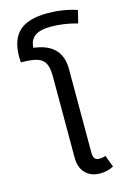

<svg xmlns="http://www.w3.org/2000/svg" viewBox="-132 -937 673 1011"><g transform="rotate(-15 204.0 -431.5)"><path d="M115 -718Q267 -700 267 -562V-106Q267 -85 274.5 -74.5Q282 -64 300 -64Q319 -64 334 -70L358 -6Q325 12 285 12Q234 12 204.5 -18.5Q175 -49 175 -104V-548Q175 -595 161.5 -619Q148 -643 117.5 -652Q87 -661 31 -661Q30 -671 30 -691Q30 -786 79 -830.5Q128 -875 234 -875Q316 -875 393 -850L376 -781Q301 -802 232 -802Q173 -802 144.5 -781Q116 -760 115 -718Z"/></g></svg>

Font: Fira GO
Style: Regular
Weight: 400
Designer: Carrois Corporate
Foundry: Carrois Corporate GbR
Version: Version 0.300